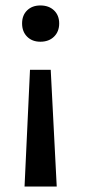

<svg xmlns="http://www.w3.org/2000/svg" viewBox="-20 -489 315 704"><path d="M166 -233 188 195H70L90 -233ZM128 -469Q159 -469 178 -451Q197 -433 197 -403Q197 -373 178 -354.5Q159 -336 128 -336Q98 -336 79.5 -354.5Q61 -373 61 -403Q61 -433 79.5 -451Q98 -469 128 -469Z"/></svg>

Font: Ysabeau SC SemiBold
Style: Regular
Weight: 600
Designer: Christian Thalmann (Catharsis Fonts)
Version: Version 2.001;gftools[0.9.30]; featfreeze: smcp